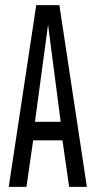

<svg xmlns="http://www.w3.org/2000/svg" viewBox="-20 -727 373 747"><path d="M14 0 121 -707H211L318 0H249L223 -181H109L83 0ZM116 -253H216L167 -631Z"/></svg>

Font: Georama ExtraCondensed
Style: Regular
Weight: 400
Width: 2
Designer: Jean-Baptiste Levee
Foundry: Production Type
Version: Version 1.000